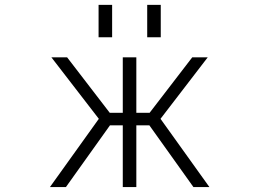

<svg xmlns="http://www.w3.org/2000/svg" viewBox="-20 -754 1040 775"><path d="M475.6 1V-248H423.8L246.1 1H181.6L378.9 -274.4L187.5 -522.5H251L422.9 -298.8H475.6V-522.5H530.3V-298.8H584L755.9 -522.5H818.4L627.9 -274.4L825.2 1H760.7L583 -248H530.3V1ZM377.9 -603.5V-734.4H432.6V-603.5ZM574.2 -603.5V-734.4H628.9V-603.5Z"/></svg>

Font: GenEi Gothic M Light
Style: Regular
Weight: 300
Designer: o_tamon (Modified); [Source Han Sans]
Ryoko NISHIZUKA  (kana & ideographs); Paul D. Hunt (Latin, Greek & Cyrillic); Wenl
Version: Version 1.1a;Original Version 1.004